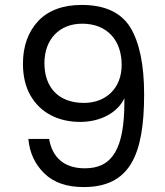

<svg xmlns="http://www.w3.org/2000/svg" viewBox="-20 -757 670 778"><path d="M103 -371C143 -300 216 -263 305 -263C385 -263 456 -299 484 -359C484 -354 484 -349 484 -344C484 -154 435 -75 324 -75C241 -75 192 -118 179 -194H95C100 -137 122 -91 160 -54C198 -17 251 1 319 1C505 1 564 -127 564 -375C564 -495 545 -585 508 -646C470 -707 404 -737 311 -737C235 -737 176 -715 135 -672C94 -628 73 -570 73 -499C73 -449 83 -406 103 -371ZM160 -501C160 -597 220 -661 313 -661C414 -661 473 -594 473 -494C473 -399 409 -340 320 -340C216 -340 160 -404 160 -501Z"/></svg>

Font: Poppins
Style: Regular
Weight: 400
Designer: Ninad Kale (Devanagari), Jonny Pinhorn (Latin)
Foundry: Indian Type Foundry
Version: 4.004